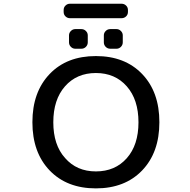

<svg xmlns="http://www.w3.org/2000/svg" viewBox="-20 -1080 1040 1050"><path d="M335.9 -215.8Q399.4 -142.6 504.4 -142.6Q609.4 -142.6 673.3 -214.8Q737.3 -287.1 737.3 -411.1Q737.3 -535.2 673.3 -607.9Q609.4 -680.7 504.4 -680.7Q399.4 -680.7 335.4 -607.9Q271.5 -535.2 271.5 -411.1Q271.5 -287.1 335.9 -215.8ZM252 -675.8Q345.7 -773.4 504.4 -773.4Q663.1 -773.4 757.3 -675.3Q851.6 -577.1 851.6 -411.6Q851.6 -246.1 757.3 -147.9Q663.1 -49.8 504.4 -49.8Q345.7 -49.8 251.5 -147.9Q157.2 -246.1 157.2 -411.6Q157.2 -577.1 252 -675.8ZM362.3 -980.5Q348.6 -980.5 338.4 -990.2Q328.1 -1000 328.1 -1014.6V-1025.4Q328.1 -1040 338.4 -1049.8Q348.6 -1059.6 362.3 -1059.6H644.5Q659.2 -1059.6 669.4 -1049.8Q679.7 -1040 679.7 -1025.4V-1014.6Q679.7 -1000 669.4 -990.2Q659.2 -980.5 644.5 -980.5ZM391.6 -813.5Q377.9 -813.5 367.7 -823.7Q357.4 -834 357.4 -848.6V-886.7Q357.4 -900.4 367.7 -910.6Q377.9 -920.9 391.6 -920.9H424.8Q439.5 -920.9 449.7 -910.6Q460 -900.4 460 -886.7V-848.6Q460 -834 449.7 -823.7Q439.5 -813.5 424.8 -813.5ZM583 -813.5Q568.4 -813.5 558.1 -823.7Q547.9 -834 547.9 -848.6V-886.7Q547.9 -900.4 558.1 -910.6Q568.4 -920.9 583 -920.9H617.2Q630.9 -920.9 641.1 -910.6Q651.4 -900.4 651.4 -886.7V-848.6Q651.4 -834 641.1 -823.7Q630.9 -813.5 617.2 -813.5Z"/></svg>

Font: Gen Jyuu Gothic L Monospace Medium
Style: Regular
Weight: 500
Designer: [Source Han Sans]
Ryoko NISHIZUKA  (kana & ideographs); Paul D. Hunt (Latin, Greek & Cyrillic); Wenlong ZHANG  (bopomofo
Version: Version 1.002.20150607